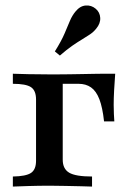

<svg xmlns="http://www.w3.org/2000/svg" viewBox="-20 -688 493 708"><path d="M27.4 0V-37.1Q75.8 -37.9 94.4 -50.4Q112.9 -62.9 112.9 -95.2V-321Q112.9 -354 94.4 -366.5Q75.8 -379 27.4 -379V-416.1Q46 -415.3 84.7 -414.5Q123.4 -413.7 161.3 -413.7Q172.6 -413.7 192.3 -413.7Q212.1 -413.7 236.3 -414.1Q260.5 -414.5 283.9 -414.9Q307.3 -415.3 327 -415.7Q346.8 -416.1 358.1 -416.1H404.8Q402.4 -386.3 400.8 -355.2Q399.2 -324.2 399.2 -301.6Q399.2 -283.1 400 -267.3Q400.8 -251.6 401.6 -240.3H363.7Q358.1 -291.9 346.4 -322.2Q334.7 -352.4 315.7 -365.7Q296.8 -379 269.4 -379H208.1L211.3 -382.3V-99.2Q211.3 -65.3 235.1 -51.2Q258.9 -37.1 319.4 -37.1V0Q304 -0.8 278.2 -1.2Q252.4 -1.6 222.2 -2.4Q191.9 -3.2 163.7 -3.2Q122.6 -3.2 84.3 -2Q46 -0.8 27.4 0ZM200.8 -483.1 182.3 -498.4Q206.5 -537.1 218.1 -564.5Q229.8 -591.9 237.9 -611.3Q246 -630.6 258.1 -645.2Q275 -666.1 296 -667.7Q316.9 -669.4 333.1 -655.6Q348.4 -642.7 349.6 -622.2Q350.8 -601.6 334.7 -582.3Q325 -570.2 312.5 -561.7Q300 -553.2 283.9 -543.5Q267.7 -533.9 247.2 -519.8Q226.6 -505.6 200.8 -483.1Z"/></svg>

Font: Playfair 9pt SemiBold
Style: Regular
Weight: 600
Designer: Claus Eggers Sørensen
Foundry: Claus Eggers Sørensen
Version: Version 2.001;gftools[0.9.30]